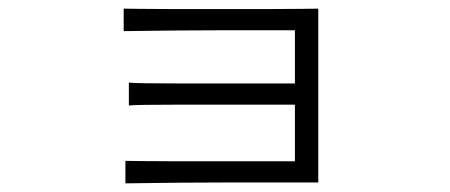

<svg xmlns="http://www.w3.org/2000/svg" viewBox="-20 -485 1040 444"><path d="M270 -61V-113Q276 -113 310.5 -112.5Q345 -112 395.5 -112Q446 -112 501.5 -112Q557 -112 604 -112H662V-243H602Q556 -243 502 -243Q448 -243 399 -243Q350 -243 316.5 -242.5Q283 -242 278 -241V-294Q284 -293 316.5 -292.5Q349 -292 397 -292Q445 -292 499 -292Q553 -292 602 -292H662V-415H594Q549 -415 494.5 -415Q440 -415 390 -414.5Q340 -414 305.5 -413.5Q271 -413 266 -413V-465Q272 -465 304 -464.5Q336 -464 384.5 -464Q433 -464 488 -464Q543 -464 594 -464Q643 -464 677 -464.5Q711 -465 716 -465V-63H604Q556 -63 500.5 -63Q445 -63 394.5 -62.5Q344 -62 309.5 -61.5Q275 -61 270 -61Z"/></svg>

Font: Zen Kaku Gothic New
Style: Regular
Weight: 400
Designer: Yoshimichi Ohira
Foundry: Positype
Version: Version 1.001